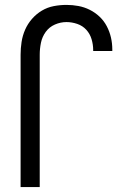

<svg xmlns="http://www.w3.org/2000/svg" viewBox="-20 -763 540 783"><path d="M64 0V-540Q64 -566 68 -592Q72 -618 82.5 -642Q93 -666 110.5 -686Q128 -706 150.5 -719.5Q173 -733 199 -738Q225 -743 251 -743Q276 -743 300 -738.5Q324 -734 346 -723Q368 -712 386 -695Q404 -678 415.5 -656Q427 -634 432.5 -610Q438 -586 438 -561V-555H360V-559Q360 -581 353.5 -603Q347 -625 332 -641.5Q317 -658 295 -665.5Q273 -673 251 -673Q227 -673 204 -663Q181 -653 166.5 -633Q152 -613 147 -588.5Q142 -564 142 -540V0Z"/></svg>

Font: Huly
Style: Regular
Weight: 400
Designer: Belleve Invis
Foundry: Belleve Invis
Version: Version 33.2.5; ttfautohint (v1.8.4)